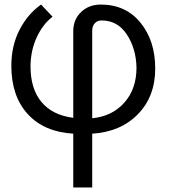

<svg xmlns="http://www.w3.org/2000/svg" viewBox="-20 -572 758 851"><path d="M30.3 -280.3Q30.3 -369.1 66.4 -439.5Q102.5 -509.8 162.1 -551.8L212.9 -498Q169.9 -464.8 143.1 -407.2Q116.2 -349.6 115.2 -279.3Q115.2 -177.7 164.1 -119.6Q212.9 -61.5 304.7 -49.8V-433.6Q304.7 -485.4 339.4 -518.6Q374 -551.8 426.8 -551.8Q537.1 -551.8 602.5 -471.7Q668 -391.6 668 -268.1Q668 -144.5 591.3 -65.9Q514.6 12.7 388.7 20.5V258.8H304.7V20.5Q174.8 12.7 102.5 -66.9Q30.3 -146.5 30.3 -280.3ZM388.7 -47.9Q477.5 -56.6 531.2 -117.2Q585 -177.7 585 -272.5Q583 -357.4 542 -419.4Q501 -481.4 430.7 -481.4Q411.1 -481.4 399.9 -468.8Q388.7 -456.1 388.7 -435.5Z"/></svg>

Font: GenEi M Gothic v2 Regular
Style: Regular
Weight: 400
Version: Version 2.0